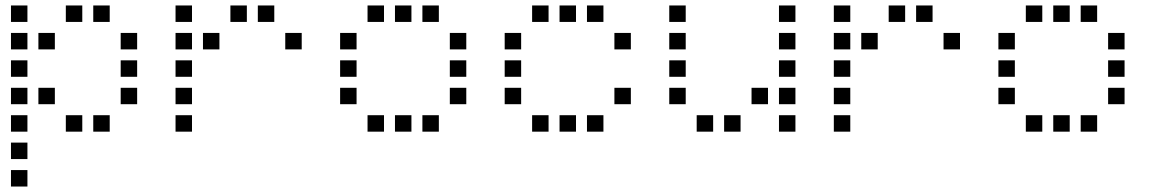

<svg xmlns="http://www.w3.org/2000/svg" viewBox="-20 -500 4240 700"><path d="M21 -480Q20 -480 20 -480Q20 -480 20 -479V-421Q20 -420 20 -420Q20 -420 21 -420H79Q80 -420 80 -420Q80 -420 80 -421V-479Q80 -480 80 -480Q80 -480 79 -480ZM221 -480Q220 -480 220 -480Q220 -480 220 -479V-421Q220 -420 220 -420Q220 -420 221 -420H279Q280 -420 280 -420Q280 -420 280 -421V-479Q280 -480 280 -480Q280 -480 279 -480ZM321 -480Q320 -480 320 -480Q320 -480 320 -479V-421Q320 -420 320 -420Q320 -420 321 -420H379Q380 -420 380 -420Q380 -420 380 -421V-479Q380 -480 380 -480Q380 -480 379 -480ZM21 -380Q20 -380 20 -380Q20 -380 20 -379V-321Q20 -320 20 -320Q20 -320 21 -320H79Q80 -320 80 -320Q80 -320 80 -321V-379Q80 -380 80 -380Q80 -380 79 -380ZM121 -380Q120 -380 120 -380Q120 -380 120 -379V-321Q120 -320 120 -320Q120 -320 121 -320H179Q180 -320 180 -320Q180 -320 180 -321V-379Q180 -380 180 -380Q180 -380 179 -380ZM421 -380Q420 -380 420 -380Q420 -380 420 -379V-321Q420 -320 420 -320Q420 -320 421 -320H479Q480 -320 480 -320Q480 -320 480 -321V-379Q480 -380 480 -380Q480 -380 479 -380ZM21 -280Q20 -280 20 -280Q20 -280 20 -279V-221Q20 -220 20 -220Q20 -220 21 -220H79Q80 -220 80 -220Q80 -220 80 -221V-279Q80 -280 80 -280Q80 -280 79 -280ZM421 -280Q420 -280 420 -280Q420 -280 420 -279V-221Q420 -220 420 -220Q420 -220 421 -220H479Q480 -220 480 -220Q480 -220 480 -221V-279Q480 -280 480 -280Q480 -280 479 -280ZM21 -180Q20 -180 20 -180Q20 -180 20 -179V-121Q20 -120 20 -120Q20 -120 21 -120H79Q80 -120 80 -120Q80 -120 80 -121V-179Q80 -180 80 -180Q80 -180 79 -180ZM121 -180Q120 -180 120 -180Q120 -180 120 -179V-121Q120 -120 120 -120Q120 -120 121 -120H179Q180 -120 180 -120Q180 -120 180 -121V-179Q180 -180 180 -180Q180 -180 179 -180ZM421 -180Q420 -180 420 -180Q420 -180 420 -179V-121Q420 -120 420 -120Q420 -120 421 -120H479Q480 -120 480 -120Q480 -120 480 -121V-179Q480 -180 480 -180Q480 -180 479 -180ZM21 -80Q20 -80 20 -80Q20 -80 20 -79V-21Q20 -20 20 -20Q20 -20 21 -20H79Q80 -20 80 -20Q80 -20 80 -21V-79Q80 -80 80 -80Q80 -80 79 -80ZM221 -80Q220 -80 220 -80Q220 -80 220 -79V-21Q220 -20 220 -20Q220 -20 221 -20H279Q280 -20 280 -20Q280 -20 280 -21V-79Q280 -80 280 -80Q280 -80 279 -80ZM321 -80Q320 -80 320 -80Q320 -80 320 -79V-21Q320 -20 320 -20Q320 -20 321 -20H379Q380 -20 380 -20Q380 -20 380 -21V-79Q380 -80 380 -80Q380 -80 379 -80ZM21 20Q20 20 20 20Q20 20 20 21V79Q20 80 20 80Q20 80 21 80H79Q80 80 80 80Q80 80 80 79V21Q80 20 80 20Q80 20 79 20ZM21 120Q20 120 20 120Q20 120 20 121V179Q20 180 20 180Q20 180 21 180H79Q80 180 80 180Q80 180 80 179V121Q80 120 80 120Q80 120 79 120Z M621 -480Q620 -480 620 -480Q620 -480 620 -479V-421Q620 -420 620 -420Q620 -420 621 -420H679Q680 -420 680 -420Q680 -420 680 -421V-479Q680 -480 680 -480Q680 -480 679 -480ZM821 -480Q820 -480 820 -480Q820 -480 820 -479V-421Q820 -420 820 -420Q820 -420 821 -420H879Q880 -420 880 -420Q880 -420 880 -421V-479Q880 -480 880 -480Q880 -480 879 -480ZM921 -480Q920 -480 920 -480Q920 -480 920 -479V-421Q920 -420 920 -420Q920 -420 921 -420H979Q980 -420 980 -420Q980 -420 980 -421V-479Q980 -480 980 -480Q980 -480 979 -480ZM621 -380Q620 -380 620 -380Q620 -380 620 -379V-321Q620 -320 620 -320Q620 -320 621 -320H679Q680 -320 680 -320Q680 -320 680 -321V-379Q680 -380 680 -380Q680 -380 679 -380ZM721 -380Q720 -380 720 -380Q720 -380 720 -379V-321Q720 -320 720 -320Q720 -320 721 -320H779Q780 -320 780 -320Q780 -320 780 -321V-379Q780 -380 780 -380Q780 -380 779 -380ZM1021 -380Q1020 -380 1020 -380Q1020 -380 1020 -379V-321Q1020 -320 1020 -320Q1020 -320 1021 -320H1079Q1080 -320 1080 -320Q1080 -320 1080 -321V-379Q1080 -380 1080 -380Q1080 -380 1079 -380ZM621 -280Q620 -280 620 -280Q620 -280 620 -279V-221Q620 -220 620 -220Q620 -220 621 -220H679Q680 -220 680 -220Q680 -220 680 -221V-279Q680 -280 680 -280Q680 -280 679 -280ZM621 -180Q620 -180 620 -180Q620 -180 620 -179V-121Q620 -120 620 -120Q620 -120 621 -120H679Q680 -120 680 -120Q680 -120 680 -121V-179Q680 -180 680 -180Q680 -180 679 -180ZM621 -80Q620 -80 620 -80Q620 -80 620 -79V-21Q620 -20 620 -20Q620 -20 621 -20H679Q680 -20 680 -20Q680 -20 680 -21V-79Q680 -80 680 -80Q680 -80 679 -80Z M1321 -480Q1320 -480 1320 -480Q1320 -480 1320 -479V-421Q1320 -420 1320 -420Q1320 -420 1321 -420H1379Q1380 -420 1380 -420Q1380 -420 1380 -421V-479Q1380 -480 1380 -480Q1380 -480 1379 -480ZM1421 -480Q1420 -480 1420 -480Q1420 -480 1420 -479V-421Q1420 -420 1420 -420Q1420 -420 1421 -420H1479Q1480 -420 1480 -420Q1480 -420 1480 -421V-479Q1480 -480 1480 -480Q1480 -480 1479 -480ZM1521 -480Q1520 -480 1520 -480Q1520 -480 1520 -479V-421Q1520 -420 1520 -420Q1520 -420 1521 -420H1579Q1580 -420 1580 -420Q1580 -420 1580 -421V-479Q1580 -480 1580 -480Q1580 -480 1579 -480ZM1221 -380Q1220 -380 1220 -380Q1220 -380 1220 -379V-321Q1220 -320 1220 -320Q1220 -320 1221 -320H1279Q1280 -320 1280 -320Q1280 -320 1280 -321V-379Q1280 -380 1280 -380Q1280 -380 1279 -380ZM1621 -380Q1620 -380 1620 -380Q1620 -380 1620 -379V-321Q1620 -320 1620 -320Q1620 -320 1621 -320H1679Q1680 -320 1680 -320Q1680 -320 1680 -321V-379Q1680 -380 1680 -380Q1680 -380 1679 -380ZM1221 -280Q1220 -280 1220 -280Q1220 -280 1220 -279V-221Q1220 -220 1220 -220Q1220 -220 1221 -220H1279Q1280 -220 1280 -220Q1280 -220 1280 -221V-279Q1280 -280 1280 -280Q1280 -280 1279 -280ZM1621 -280Q1620 -280 1620 -280Q1620 -280 1620 -279V-221Q1620 -220 1620 -220Q1620 -220 1621 -220H1679Q1680 -220 1680 -220Q1680 -220 1680 -221V-279Q1680 -280 1680 -280Q1680 -280 1679 -280ZM1221 -180Q1220 -180 1220 -180Q1220 -180 1220 -179V-121Q1220 -120 1220 -120Q1220 -120 1221 -120H1279Q1280 -120 1280 -120Q1280 -120 1280 -121V-179Q1280 -180 1280 -180Q1280 -180 1279 -180ZM1621 -180Q1620 -180 1620 -180Q1620 -180 1620 -179V-121Q1620 -120 1620 -120Q1620 -120 1621 -120H1679Q1680 -120 1680 -120Q1680 -120 1680 -121V-179Q1680 -180 1680 -180Q1680 -180 1679 -180ZM1321 -80Q1320 -80 1320 -80Q1320 -80 1320 -79V-21Q1320 -20 1320 -20Q1320 -20 1321 -20H1379Q1380 -20 1380 -20Q1380 -20 1380 -21V-79Q1380 -80 1380 -80Q1380 -80 1379 -80ZM1421 -80Q1420 -80 1420 -80Q1420 -80 1420 -79V-21Q1420 -20 1420 -20Q1420 -20 1421 -20H1479Q1480 -20 1480 -20Q1480 -20 1480 -21V-79Q1480 -80 1480 -80Q1480 -80 1479 -80ZM1521 -80Q1520 -80 1520 -80Q1520 -80 1520 -79V-21Q1520 -20 1520 -20Q1520 -20 1521 -20H1579Q1580 -20 1580 -20Q1580 -20 1580 -21V-79Q1580 -80 1580 -80Q1580 -80 1579 -80Z M1921 -480Q1920 -480 1920 -480Q1920 -480 1920 -479V-421Q1920 -420 1920 -420Q1920 -420 1921 -420H1979Q1980 -420 1980 -420Q1980 -420 1980 -421V-479Q1980 -480 1980 -480Q1980 -480 1979 -480ZM2021 -480Q2020 -480 2020 -480Q2020 -480 2020 -479V-421Q2020 -420 2020 -420Q2020 -420 2021 -420H2079Q2080 -420 2080 -420Q2080 -420 2080 -421V-479Q2080 -480 2080 -480Q2080 -480 2079 -480ZM2121 -480Q2120 -480 2120 -480Q2120 -480 2120 -479V-421Q2120 -420 2120 -420Q2120 -420 2121 -420H2179Q2180 -420 2180 -420Q2180 -420 2180 -421V-479Q2180 -480 2180 -480Q2180 -480 2179 -480ZM1821 -380Q1820 -380 1820 -380Q1820 -380 1820 -379V-321Q1820 -320 1820 -320Q1820 -320 1821 -320H1879Q1880 -320 1880 -320Q1880 -320 1880 -321V-379Q1880 -380 1880 -380Q1880 -380 1879 -380ZM2221 -380Q2220 -380 2220 -380Q2220 -380 2220 -379V-321Q2220 -320 2220 -320Q2220 -320 2221 -320H2279Q2280 -320 2280 -320Q2280 -320 2280 -321V-379Q2280 -380 2280 -380Q2280 -380 2279 -380ZM1821 -280Q1820 -280 1820 -280Q1820 -280 1820 -279V-221Q1820 -220 1820 -220Q1820 -220 1821 -220H1879Q1880 -220 1880 -220Q1880 -220 1880 -221V-279Q1880 -280 1880 -280Q1880 -280 1879 -280ZM1821 -180Q1820 -180 1820 -180Q1820 -180 1820 -179V-121Q1820 -120 1820 -120Q1820 -120 1821 -120H1879Q1880 -120 1880 -120Q1880 -120 1880 -121V-179Q1880 -180 1880 -180Q1880 -180 1879 -180ZM2221 -180Q2220 -180 2220 -180Q2220 -180 2220 -179V-121Q2220 -120 2220 -120Q2220 -120 2221 -120H2279Q2280 -120 2280 -120Q2280 -120 2280 -121V-179Q2280 -180 2280 -180Q2280 -180 2279 -180ZM1921 -80Q1920 -80 1920 -80Q1920 -80 1920 -79V-21Q1920 -20 1920 -20Q1920 -20 1921 -20H1979Q1980 -20 1980 -20Q1980 -20 1980 -21V-79Q1980 -80 1980 -80Q1980 -80 1979 -80ZM2021 -80Q2020 -80 2020 -80Q2020 -80 2020 -79V-21Q2020 -20 2020 -20Q2020 -20 2021 -20H2079Q2080 -20 2080 -20Q2080 -20 2080 -21V-79Q2080 -80 2080 -80Q2080 -80 2079 -80ZM2121 -80Q2120 -80 2120 -80Q2120 -80 2120 -79V-21Q2120 -20 2120 -20Q2120 -20 2121 -20H2179Q2180 -20 2180 -20Q2180 -20 2180 -21V-79Q2180 -80 2180 -80Q2180 -80 2179 -80Z M2421 -480Q2420 -480 2420 -480Q2420 -480 2420 -479V-421Q2420 -420 2420 -420Q2420 -420 2421 -420H2479Q2480 -420 2480 -420Q2480 -420 2480 -421V-479Q2480 -480 2480 -480Q2480 -480 2479 -480ZM2821 -480Q2820 -480 2820 -480Q2820 -480 2820 -479V-421Q2820 -420 2820 -420Q2820 -420 2821 -420H2879Q2880 -420 2880 -420Q2880 -420 2880 -421V-479Q2880 -480 2880 -480Q2880 -480 2879 -480ZM2421 -380Q2420 -380 2420 -380Q2420 -380 2420 -379V-321Q2420 -320 2420 -320Q2420 -320 2421 -320H2479Q2480 -320 2480 -320Q2480 -320 2480 -321V-379Q2480 -380 2480 -380Q2480 -380 2479 -380ZM2821 -380Q2820 -380 2820 -380Q2820 -380 2820 -379V-321Q2820 -320 2820 -320Q2820 -320 2821 -320H2879Q2880 -320 2880 -320Q2880 -320 2880 -321V-379Q2880 -380 2880 -380Q2880 -380 2879 -380ZM2421 -280Q2420 -280 2420 -280Q2420 -280 2420 -279V-221Q2420 -220 2420 -220Q2420 -220 2421 -220H2479Q2480 -220 2480 -220Q2480 -220 2480 -221V-279Q2480 -280 2480 -280Q2480 -280 2479 -280ZM2821 -280Q2820 -280 2820 -280Q2820 -280 2820 -279V-221Q2820 -220 2820 -220Q2820 -220 2821 -220H2879Q2880 -220 2880 -220Q2880 -220 2880 -221V-279Q2880 -280 2880 -280Q2880 -280 2879 -280ZM2421 -180Q2420 -180 2420 -180Q2420 -180 2420 -179V-121Q2420 -120 2420 -120Q2420 -120 2421 -120H2479Q2480 -120 2480 -120Q2480 -120 2480 -121V-179Q2480 -180 2480 -180Q2480 -180 2479 -180ZM2721 -180Q2720 -180 2720 -180Q2720 -180 2720 -179V-121Q2720 -120 2720 -120Q2720 -120 2721 -120H2779Q2780 -120 2780 -120Q2780 -120 2780 -121V-179Q2780 -180 2780 -180Q2780 -180 2779 -180ZM2821 -180Q2820 -180 2820 -180Q2820 -180 2820 -179V-121Q2820 -120 2820 -120Q2820 -120 2821 -120H2879Q2880 -120 2880 -120Q2880 -120 2880 -121V-179Q2880 -180 2880 -180Q2880 -180 2879 -180ZM2521 -80Q2520 -80 2520 -80Q2520 -80 2520 -79V-21Q2520 -20 2520 -20Q2520 -20 2521 -20H2579Q2580 -20 2580 -20Q2580 -20 2580 -21V-79Q2580 -80 2580 -80Q2580 -80 2579 -80ZM2621 -80Q2620 -80 2620 -80Q2620 -80 2620 -79V-21Q2620 -20 2620 -20Q2620 -20 2621 -20H2679Q2680 -20 2680 -20Q2680 -20 2680 -21V-79Q2680 -80 2680 -80Q2680 -80 2679 -80ZM2821 -80Q2820 -80 2820 -80Q2820 -80 2820 -79V-21Q2820 -20 2820 -20Q2820 -20 2821 -20H2879Q2880 -20 2880 -20Q2880 -20 2880 -21V-79Q2880 -80 2880 -80Q2880 -80 2879 -80Z M3021 -480Q3020 -480 3020 -480Q3020 -480 3020 -479V-421Q3020 -420 3020 -420Q3020 -420 3021 -420H3079Q3080 -420 3080 -420Q3080 -420 3080 -421V-479Q3080 -480 3080 -480Q3080 -480 3079 -480ZM3221 -480Q3220 -480 3220 -480Q3220 -480 3220 -479V-421Q3220 -420 3220 -420Q3220 -420 3221 -420H3279Q3280 -420 3280 -420Q3280 -420 3280 -421V-479Q3280 -480 3280 -480Q3280 -480 3279 -480ZM3321 -480Q3320 -480 3320 -480Q3320 -480 3320 -479V-421Q3320 -420 3320 -420Q3320 -420 3321 -420H3379Q3380 -420 3380 -420Q3380 -420 3380 -421V-479Q3380 -480 3380 -480Q3380 -480 3379 -480ZM3021 -380Q3020 -380 3020 -380Q3020 -380 3020 -379V-321Q3020 -320 3020 -320Q3020 -320 3021 -320H3079Q3080 -320 3080 -320Q3080 -320 3080 -321V-379Q3080 -380 3080 -380Q3080 -380 3079 -380ZM3121 -380Q3120 -380 3120 -380Q3120 -380 3120 -379V-321Q3120 -320 3120 -320Q3120 -320 3121 -320H3179Q3180 -320 3180 -320Q3180 -320 3180 -321V-379Q3180 -380 3180 -380Q3180 -380 3179 -380ZM3421 -380Q3420 -380 3420 -380Q3420 -380 3420 -379V-321Q3420 -320 3420 -320Q3420 -320 3421 -320H3479Q3480 -320 3480 -320Q3480 -320 3480 -321V-379Q3480 -380 3480 -380Q3480 -380 3479 -380ZM3021 -280Q3020 -280 3020 -280Q3020 -280 3020 -279V-221Q3020 -220 3020 -220Q3020 -220 3021 -220H3079Q3080 -220 3080 -220Q3080 -220 3080 -221V-279Q3080 -280 3080 -280Q3080 -280 3079 -280ZM3021 -180Q3020 -180 3020 -180Q3020 -180 3020 -179V-121Q3020 -120 3020 -120Q3020 -120 3021 -120H3079Q3080 -120 3080 -120Q3080 -120 3080 -121V-179Q3080 -180 3080 -180Q3080 -180 3079 -180ZM3021 -80Q3020 -80 3020 -80Q3020 -80 3020 -79V-21Q3020 -20 3020 -20Q3020 -20 3021 -20H3079Q3080 -20 3080 -20Q3080 -20 3080 -21V-79Q3080 -80 3080 -80Q3080 -80 3079 -80Z M3721 -480Q3720 -480 3720 -480Q3720 -480 3720 -479V-421Q3720 -420 3720 -420Q3720 -420 3721 -420H3779Q3780 -420 3780 -420Q3780 -420 3780 -421V-479Q3780 -480 3780 -480Q3780 -480 3779 -480ZM3821 -480Q3820 -480 3820 -480Q3820 -480 3820 -479V-421Q3820 -420 3820 -420Q3820 -420 3821 -420H3879Q3880 -420 3880 -420Q3880 -420 3880 -421V-479Q3880 -480 3880 -480Q3880 -480 3879 -480ZM3921 -480Q3920 -480 3920 -480Q3920 -480 3920 -479V-421Q3920 -420 3920 -420Q3920 -420 3921 -420H3979Q3980 -420 3980 -420Q3980 -420 3980 -421V-479Q3980 -480 3980 -480Q3980 -480 3979 -480ZM3621 -380Q3620 -380 3620 -380Q3620 -380 3620 -379V-321Q3620 -320 3620 -320Q3620 -320 3621 -320H3679Q3680 -320 3680 -320Q3680 -320 3680 -321V-379Q3680 -380 3680 -380Q3680 -380 3679 -380ZM4021 -380Q4020 -380 4020 -380Q4020 -380 4020 -379V-321Q4020 -320 4020 -320Q4020 -320 4021 -320H4079Q4080 -320 4080 -320Q4080 -320 4080 -321V-379Q4080 -380 4080 -380Q4080 -380 4079 -380ZM3621 -280Q3620 -280 3620 -280Q3620 -280 3620 -279V-221Q3620 -220 3620 -220Q3620 -220 3621 -220H3679Q3680 -220 3680 -220Q3680 -220 3680 -221V-279Q3680 -280 3680 -280Q3680 -280 3679 -280ZM4021 -280Q4020 -280 4020 -280Q4020 -280 4020 -279V-221Q4020 -220 4020 -220Q4020 -220 4021 -220H4079Q4080 -220 4080 -220Q4080 -220 4080 -221V-279Q4080 -280 4080 -280Q4080 -280 4079 -280ZM3621 -180Q3620 -180 3620 -180Q3620 -180 3620 -179V-121Q3620 -120 3620 -120Q3620 -120 3621 -120H3679Q3680 -120 3680 -120Q3680 -120 3680 -121V-179Q3680 -180 3680 -180Q3680 -180 3679 -180ZM4021 -180Q4020 -180 4020 -180Q4020 -180 4020 -179V-121Q4020 -120 4020 -120Q4020 -120 4021 -120H4079Q4080 -120 4080 -120Q4080 -120 4080 -121V-179Q4080 -180 4080 -180Q4080 -180 4079 -180ZM3721 -80Q3720 -80 3720 -80Q3720 -80 3720 -79V-21Q3720 -20 3720 -20Q3720 -20 3721 -20H3779Q3780 -20 3780 -20Q3780 -20 3780 -21V-79Q3780 -80 3780 -80Q3780 -80 3779 -80ZM3821 -80Q3820 -80 3820 -80Q3820 -80 3820 -79V-21Q3820 -20 3820 -20Q3820 -20 3821 -20H3879Q3880 -20 3880 -20Q3880 -20 3880 -21V-79Q3880 -80 3880 -80Q3880 -80 3879 -80ZM3921 -80Q3920 -80 3920 -80Q3920 -80 3920 -79V-21Q3920 -20 3920 -20Q3920 -20 3921 -20H3979Q3980 -20 3980 -20Q3980 -20 3980 -21V-79Q3980 -80 3980 -80Q3980 -80 3979 -80Z"/></svg>

Font: Doto Black Medium
Style: Regular
Weight: 500
Monospace: yes
Version: Version 1.000